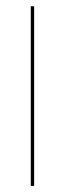

<svg xmlns="http://www.w3.org/2000/svg" viewBox="-20 -610 248 630"><path d="M81 0H92V-589.5H81Z"/></svg>

Font: Anybody Expanded Thin
Style: Regular
Weight: 250
Width: 7
Version: Version 1.113;gftools[0.9.25]